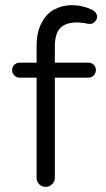

<svg xmlns="http://www.w3.org/2000/svg" viewBox="-20 -734 413 750"><path d="M194.3 -39.1V-430.7H325.2Q337.9 -430.7 346.2 -439.5Q354.5 -448.2 354.5 -460.4Q354.5 -472.7 346.2 -481Q337.9 -489.3 325.2 -489.3H194.3V-551.8Q194.3 -603.5 215.8 -625Q237.3 -646.5 283.2 -646.5H284.2L311.5 -643.6Q322.3 -640.6 328.6 -640.6Q335 -640.6 336.9 -641.1Q338.9 -641.6 341.8 -642.6Q346.7 -644.5 350.6 -649.4Q359.4 -658.2 359.4 -668.9Q358.4 -685.5 340.8 -695.3Q302.7 -713.9 260.7 -713.9Q224.6 -713.9 192.4 -697.3Q161.1 -680.7 143.6 -646.5Q123 -610.4 123 -554.7V-489.3H56.6Q44.9 -489.3 35.2 -480.5Q27.3 -471.7 27.3 -460Q27.3 -448.2 36.1 -439.5Q44.9 -430.7 56.6 -430.7H123V-39.1Q123 -24.4 133.3 -14.2Q143.6 -3.9 158.2 -3.9Q172.9 -3.9 183.6 -14.6Q194.3 -25.4 194.3 -39.1Z"/></svg>

Font: FakePearl
Style: ExtraLight
Weight: 300
Version: Version 1.2